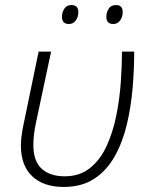

<svg xmlns="http://www.w3.org/2000/svg" viewBox="-20 -737 607 767"><path d="M234.4 9.8Q153.8 9.8 108.6 -33Q63.5 -75.7 63.5 -155.8Q63.5 -192.4 75.7 -248L134.3 -530.8H184.1L124.5 -250.5Q118.2 -221.2 115.7 -199Q113.3 -176.8 113.3 -157.7Q113.3 -92.8 146.7 -62.7Q180.2 -32.7 238.3 -32.7Q298.8 -32.7 340.1 -66.2Q381.3 -99.6 406.5 -155Q431.6 -210.4 444.8 -276.6Q458 -342.8 462.6 -409.4Q467.3 -476.1 467.3 -530.8H516.1Q516.1 -460.9 509.8 -385.7Q503.4 -310.5 486.8 -240.2Q470.2 -169.9 438.7 -113.3Q407.2 -56.6 357.2 -23.4Q307.1 9.8 234.4 9.8ZM432.6 -641.1Q404.8 -641.1 404.8 -669.9Q404.8 -686.5 413.8 -701.7Q422.9 -716.8 443.4 -716.8Q470.2 -716.8 470.2 -689Q470.2 -669.9 460 -655.5Q449.7 -641.1 432.6 -641.1ZM255.4 -641.1Q227.5 -641.1 227.5 -669.9Q227.5 -686.5 236.6 -701.7Q245.6 -716.8 265.1 -716.8Q293 -716.8 293 -689Q293 -669.9 283 -655.5Q272.9 -641.1 255.4 -641.1Z"/></svg>

Font: Open Sans Light
Style: Italic
Weight: 300
Italic angle: -12°
Designer: Monotype Design Team
Foundry: Monotype Imaging Inc.
Version: Version 3.003; ttfautohint (v1.8.4)